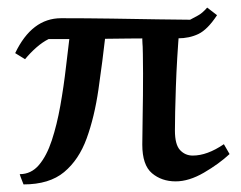

<svg xmlns="http://www.w3.org/2000/svg" viewBox="-20 -472 635 506"><path d="M449 -371Q431 -371 396.5 -371Q362 -371 319.5 -370.5Q277 -370 234.5 -369.5Q192 -369 158 -369Q124 -369 108 -369Q92 -361 76 -347Q60 -333 46 -316L20 -332Q64 -424 141 -424Q207 -424 274.5 -423Q342 -422 397 -421Q452 -420 481 -420Q490 -425 501.5 -431Q513 -437 526 -452L552 -432Q527 -394 503 -382.5Q479 -371 449 -371ZM453 -402Q446 -317 443.5 -243Q441 -169 441 -128Q441 -91 454.5 -76.5Q468 -62 488 -62Q526 -62 570 -92L585 -66Q557 -40 517.5 -17Q478 6 443 6Q406 6 380.5 -15.5Q355 -37 355 -91Q355 -121 356 -169Q357 -217 357 -278Q357 -314 356.5 -329.5Q356 -345 356 -349.5Q356 -354 355.5 -356.5Q355 -359 355 -368Q355 -377 356 -402ZM259 -388Q250 -309 239.5 -236.5Q229 -164 208.5 -107.5Q188 -51 149 -18.5Q110 14 42 14Q41 11 37.5 2.5Q34 -6 32 -13Q62 -13 82.5 -37Q103 -61 116.5 -102Q130 -143 139 -193.5Q148 -244 154 -296.5Q160 -349 166 -397Q200 -391 220 -390.5Q240 -390 259 -388Z"/></svg>

Font: Ruwudu
Style: Regular
Weight: 400
Designer: Becca Hirsbrunner Spalinger
Foundry: SIL International
Version: Version 3.000